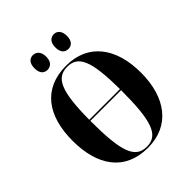

<svg xmlns="http://www.w3.org/2000/svg" viewBox="-254 -1063 1216 1216"><g transform="rotate(-45 354.0 -455.5)"><path d="M442 -789C467 -789 493 -806 493 -854C493 -903 467 -921 442 -921C414 -921 389 -903 389 -854C389 -806 414 -789 442 -789ZM253 -789C280 -789 307 -806 307 -854C307 -903 280 -921 253 -921C227 -921 202 -903 202 -854C202 -806 227 -789 253 -789ZM355 10C551 10 660 -136 660 -358C660 -582 552 -725 356 -725C148 -725 48 -581 48 -359C48 -137 148 10 355 10ZM492 -379H217C219 -633 256 -715 356 -715C455 -715 490 -633 492 -379ZM355 0C251 0 217 -91 217 -369H492C492 -94 459 0 355 0Z"/></g></svg>

Font: Noto Serif Display Condensed ExtraBold
Style: Regular
Weight: 800
Width: 3
Designer: Monotype Design Team
Foundry: Monotype Imaging Inc.
Version: Version 2.009